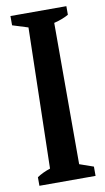

<svg xmlns="http://www.w3.org/2000/svg" viewBox="-85 -773 447 815"><g transform="rotate(-10 139.0 -365.5)"><path d="M17 0V-37Q29 -45 42.5 -51.5Q56 -58 74 -64L88 -670L21 -691V-731H262V-694Q250 -687 234.5 -681Q219 -675 199 -670V-61L259 -40V0Z"/></g></svg>

Font: Piazzolla SemiBold
Style: Regular
Weight: 600
Designer: Juan Pablo del Peral
Foundry: Huerta Tipografica
Version: Version 1.330